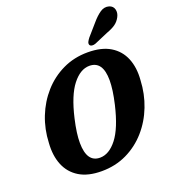

<svg xmlns="http://www.w3.org/2000/svg" viewBox="-165 -1055 1054 1187"><g transform="rotate(-20 361.5 -461.5)"><path d="M467.5 -710Q558.5 -710 615.5 -675.5Q672.5 -641 697.8 -579.5Q723 -518 716.5 -437Q712.5 -347.5 681.2 -267Q650 -186.5 595 -124Q540 -61.5 465.2 -25.5Q390.5 10.5 300 10.5Q210.5 10.5 153.5 -24.2Q96.5 -59 71 -121Q45.5 -183 51.5 -265.5Q55 -354 86.5 -434Q118 -514 173.2 -576.2Q228.5 -638.5 303.2 -674.2Q378 -710 467.5 -710ZM318.5 -71.5Q378.5 -71.5 430.2 -137.8Q482 -204 515.5 -347.5Q526.5 -395 531.8 -433.2Q537 -471.5 537 -501.5Q537 -628 449 -628Q389.5 -628 337.2 -561.5Q285 -495 252.5 -354Q231 -261 231.5 -199Q232.5 -71.5 318.5 -71.5ZM574.5 -867Q604 -902 632 -921Q660 -940 690 -931.5Q715.5 -923.5 721.5 -899.5Q727.5 -875.5 714 -850.5Q701 -826 679.8 -810.8Q658.5 -795.5 621 -782L532.5 -744Q520 -739 508.8 -740.5Q497.5 -742 493.5 -750Q489.5 -759.5 494.8 -770Q500 -780.5 509 -792Z"/></g></svg>

Font: Fraunces 144pt SuperSoft
Style: Bold Italic
Weight: 700
Italic angle: -16°
Version: Version 1.000;[0bf87f6ff]